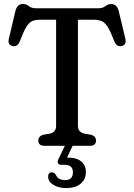

<svg xmlns="http://www.w3.org/2000/svg" viewBox="-20 -742 682 977"><path d="M162.5 -700H482Q502.5 -700 516 -710.8Q529.5 -721.5 546 -721.5Q575.5 -721.5 584.5 -684.5L617.5 -546.5Q625.5 -513 598 -507.5Q574 -502.5 562 -531Q544 -578.5 529.8 -602.2Q515.5 -626 499 -633.8Q482.5 -641.5 458 -641.5H376.5V-102Q376.5 -70.5 407.5 -62.5L444.5 -56Q468.5 -48 468.5 -27Q468.5 0 437 0H206.5Q175 0 175 -27Q175 -48 198.5 -56L236 -62.5Q265.5 -70 265.5 -102V-641.5H182Q158 -641.5 142 -633.8Q126 -626 112.2 -602.2Q98.5 -578.5 80.5 -531Q69 -503 45 -507.5Q17 -513 25.5 -546.5L58 -684.5Q67 -722 96.5 -722Q113 -722 126.8 -711Q140.5 -700 162.5 -700ZM314 -8.5H353.5L321 60.5Q324.5 60 328.5 60Q369.5 60 393.2 79.5Q417 99 417 134Q417 171 390.2 193Q363.5 215 317 215Q277 215 251 198.2Q225 181.5 225 157.5Q225 135 243.5 135Q256 135 264.5 148Q270.5 162.5 283.2 168.5Q296 174.5 311.5 174.5Q351 174.5 351 134.5Q351 96.5 308.5 96.5H291Q278.5 96.5 275 88.2Q271.5 80 277 68.5Z"/></svg>

Font: Fraunces 72pt S100
Style: Regular
Weight: 400
Version: Version 1.000; ttfautohint (v1.8.3)